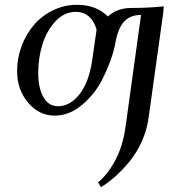

<svg xmlns="http://www.w3.org/2000/svg" viewBox="-20 -472 746 795"><path d="M50.8 -178.2Q50.8 -231 69.3 -280.8Q87.9 -330.6 120.1 -368.4Q152.3 -406.2 199.2 -429.2Q246.1 -452.1 298.8 -452.1Q378.4 -452.1 426.8 -403.8Q465.3 -439 522.9 -439Q594.7 -439 658.2 -445.8L655.8 -418L595.2 16.1Q588.4 65.4 567.9 111.8Q547.4 158.2 518.6 193.8Q489.7 229.5 459.7 256.6Q429.7 283.7 397.9 303.2L386.2 283.2Q424.8 251.5 456.8 192.6Q488.8 133.8 500 51.8L564 -410.2Q520 -410.2 494.6 -383.5Q469.2 -356.9 458 -295.9Q445.8 -226.6 401.9 -140.1Q372.1 -82 319.6 -37.6Q267.1 6.8 206.1 6.8Q142.1 6.8 96.4 -46.9Q50.8 -100.6 50.8 -178.2ZM138.2 -169.9Q138.2 -108.4 159.4 -70.3Q180.7 -32.2 220.2 -32.2Q270.5 -32.2 309.6 -82.3Q348.6 -132.3 361.8 -223.1L379.9 -349.1Q370.6 -383.8 348.6 -403.3Q326.7 -422.9 293.9 -422.9Q245.6 -422.9 209 -383.1Q172.4 -343.3 155.3 -286.6Q138.2 -230 138.2 -169.9Z"/></svg>

Font: Dihjauti
Style: Bold Italic
Weight: 700
Italic angle: -9°
Designer: T. Christopher White
Version: Version 3.0.0